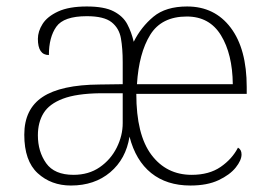

<svg xmlns="http://www.w3.org/2000/svg" viewBox="-20 -563 835 593"><path d="M199 10Q138 10 96.5 -28Q55 -66 55 -147Q55 -226 111.5 -263.5Q168 -301 287 -302L359 -303V-371Q359 -413 353.5 -444.5Q348 -476 324.5 -494.5Q301 -513 248 -513Q177 -513 154 -480.5Q131 -448 131 -393Q97 -393 97 -443Q97 -466 111.5 -489Q126 -512 159.5 -527.5Q193 -543 248 -543Q302 -543 331 -528Q360 -513 373 -488.5Q386 -464 393 -434Q416 -480 454 -511.5Q492 -543 558 -543Q643 -543 692.5 -477.5Q742 -412 742 -294V-273H401Q401 -147 447.5 -85Q494 -23 572 -23Q626 -23 661.5 -47.5Q697 -72 715 -107Q726 -101 726 -86Q726 -68 708 -45.5Q690 -23 655 -6.5Q620 10 568 10Q495 10 447 -28.5Q399 -67 380 -141Q369 -72 320.5 -31Q272 10 199 10ZM699 -303Q698 -396 662.5 -454Q627 -512 557 -512Q479 -512 444 -455.5Q409 -399 403 -303ZM207 -23Q254 -23 288 -46.5Q322 -70 340.5 -107Q359 -144 359 -183V-275H289Q216 -274 174 -258Q132 -242 114.5 -213.5Q97 -185 97 -145Q97 -95 122.5 -59Q148 -23 207 -23Z"/></svg>

Font: Noto Serif Tamil ExtraLight
Style: Italic
Weight: 200
Italic angle: -12°
Designer: Indian Type Foundry, Tom Grace, and the Monotype Design Team
Foundry: Monotype Imaging Inc.
Version: Version 2.003; ttfautohint (v1.8.4.7-5d5b)